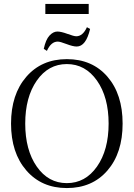

<svg xmlns="http://www.w3.org/2000/svg" viewBox="-20 -942 678 974"><path d="M210 -871V-922H430V-871ZM218 -684 202 -694Q212 -741 231 -761.5Q250 -782 271 -782Q290 -782 322.5 -770Q355 -758 367 -758Q400 -758 421 -804L437 -795Q416 -706 369 -706Q350 -706 317.5 -718.5Q285 -731 273 -731Q239 -731 218 -684ZM319 12Q191 12 113.5 -77.5Q36 -167 36 -315Q36 -463 113.5 -552.5Q191 -642 319 -642Q448 -642 525 -553Q602 -464 602 -315Q602 -166 525 -77Q448 12 319 12ZM166.5 -97Q225 -13 319 -13Q413 -13 472 -97Q531 -181 531 -315Q531 -449 472 -533Q413 -617 319 -617Q225 -617 166.5 -533Q108 -449 108 -315Q108 -181 166.5 -97Z"/></svg>

Font: Arapey Thin
Style: Regular
Weight: 100
Designer: Eduardo Rodriguez Tunni
Foundry: Eduardo Rodriguez Tunni
Version: Version 4.000;hotconv 1.0.109;makeotfexe 2.5.65596